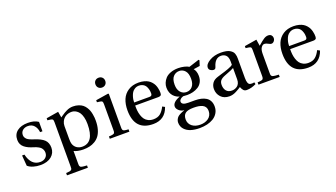

<svg xmlns="http://www.w3.org/2000/svg" viewBox="-76 -1357 3923 2241"><g transform="rotate(-20 1886.0 -236.5)"><path d="M46.9 -167H76.2Q110.4 -22.9 222.2 -22.9Q262.7 -22.9 288.8 -45.7Q314.9 -68.4 314.9 -106Q314.9 -125.5 307.6 -141.6Q300.3 -157.7 290.3 -168Q280.3 -178.2 263.9 -187.5Q247.6 -196.8 235.8 -201.2Q224.1 -205.6 207 -210.9Q172.9 -221.2 147.9 -232.7Q123 -244.1 101.1 -261.2Q79.1 -278.3 67.6 -302.2Q56.2 -326.2 56.2 -356Q56.2 -425.8 105.5 -463.9Q154.8 -502 237.8 -502Q319.8 -502 367.2 -467.8V-351.1H337.9Q332.5 -400.9 304.2 -433.8Q275.9 -466.8 226.1 -466.8Q187.5 -466.8 161.9 -445.3Q136.2 -423.8 136.2 -386.2Q136.2 -370.1 144 -356.4Q151.9 -342.8 161.4 -334.2Q170.9 -325.7 188.2 -317.1Q205.6 -308.6 215.6 -305.2Q225.6 -301.8 243.2 -295.9Q324.7 -270.5 362.3 -234.9Q399.9 -199.2 399.9 -136.2Q399.9 -70.8 350.1 -29.3Q300.3 12.2 212.9 12.2Q167 12.2 125.2 -0.2Q83.5 -12.7 57.1 -36.1Z M460.4 201.2Q489.7 199.2 502.2 197.5Q514.6 195.8 523.7 189.2Q532.7 182.6 534.2 173.3Q535.6 164.1 535.6 143.1V-401.9Q535.6 -428.2 529.5 -436Q523.4 -443.8 503.4 -446.8L465.3 -452.1V-477.1L616.7 -502L629.4 -428.2Q634.8 -431.6 654.1 -445.1Q673.3 -458.5 685.8 -465.6Q698.2 -472.7 718 -482.7Q737.8 -492.7 758.1 -497.3Q778.3 -502 799.3 -502Q836.9 -502 867.4 -491.7Q897.9 -481.4 917.7 -465.8Q937.5 -450.2 952.4 -427.2Q967.3 -404.3 975.1 -382.8Q982.9 -361.3 987.5 -335.4Q992.2 -309.6 993.4 -292Q994.6 -274.4 994.6 -255.9Q994.6 -195.8 981.2 -149.2Q967.8 -102.5 945.3 -72.5Q922.9 -42.5 890.1 -22.9Q857.4 -3.4 821.8 4.4Q786.1 12.2 743.7 12.2Q710.4 12.2 678.2 5.4Q646 -1.5 629.4 -11.2V143.1Q629.4 157.2 629.9 164.8Q630.4 172.4 634.5 179.4Q638.7 186.5 642.8 189.5Q647 192.4 659.2 195.1Q671.4 197.8 683.6 198.7Q695.8 199.7 719.7 201.2V230H460.4ZM629.4 -157.2Q629.4 -118.7 636.7 -96.2Q648.9 -61.5 677.5 -42.2Q706.1 -22.9 744.6 -22.9Q890.6 -22.9 890.6 -250Q890.6 -298.8 880.9 -336.2Q871.1 -373.5 856.9 -394.3Q842.8 -415 824.2 -427.7Q805.7 -440.4 790.8 -444.3Q775.9 -448.2 761.7 -448.2Q721.7 -448.2 690.7 -430.2Q659.7 -412.1 642.6 -377.9Q629.4 -350.6 629.4 -320.8Z M1152.3 -609.9Q1135.3 -627 1135.3 -653.8Q1135.3 -680.7 1152.3 -697.8Q1169.4 -714.8 1196.3 -714.8Q1223.1 -714.8 1240.2 -697.8Q1257.3 -680.7 1257.3 -653.8Q1257.3 -627 1240.2 -609.9Q1223.1 -592.8 1196.3 -592.8Q1169.4 -592.8 1152.3 -609.9ZM1075.7 0V-28.8Q1096.2 -30.3 1106.4 -31.2Q1116.7 -32.2 1126.7 -34.9Q1136.7 -37.6 1140.1 -40.3Q1143.6 -43 1146.7 -50.5Q1149.9 -58.1 1150.1 -65.2Q1150.4 -72.3 1150.4 -86.9V-401.9Q1150.4 -428.2 1144.5 -436Q1138.7 -443.8 1118.7 -446.8L1080.6 -452.1V-477.1L1237.3 -502L1244.6 -496.1V-86.9Q1244.6 -72.8 1244.9 -65.2Q1245.1 -57.6 1248.3 -50.5Q1251.5 -43.5 1255.1 -40.5Q1258.8 -37.6 1268.8 -34.9Q1278.8 -32.2 1289.1 -31.2Q1299.3 -30.3 1319.3 -28.8V0Z M1382.8 -241.2Q1382.8 -317.9 1407.2 -375.5Q1431.6 -433.1 1484.4 -467.5Q1537.1 -502 1612.8 -502Q1650.4 -502 1681.4 -493.7Q1712.4 -485.4 1732.9 -472.4Q1753.4 -459.5 1769 -441.2Q1784.7 -422.9 1793.2 -405Q1801.8 -387.2 1806.9 -366.5Q1812 -345.7 1813.5 -330.8Q1814.9 -315.9 1814.9 -300.8Q1814.9 -278.3 1804.4 -270.8Q1793.9 -263.2 1774.9 -263.2H1486.8Q1486.3 -229.5 1489.3 -199.7Q1492.2 -169.9 1502 -139.6Q1511.7 -109.4 1527.6 -87.9Q1543.5 -66.4 1570.8 -52.7Q1598.1 -39.1 1633.8 -39.1Q1688.5 -39.1 1721.7 -66.9Q1754.9 -94.7 1778.8 -145L1809.1 -128.9Q1761.2 12.2 1613.8 12.2Q1382.8 12.2 1382.8 -241.2ZM1487.8 -300.8H1676.8Q1696.3 -300.8 1703.6 -309.1Q1710.9 -317.4 1710.9 -333Q1710.9 -347.7 1709.2 -362.3Q1707.5 -377 1700.9 -396.7Q1694.3 -416.5 1683.8 -431.2Q1673.3 -445.8 1653.3 -456.3Q1633.3 -466.8 1606.9 -466.8Q1577.6 -466.8 1554.9 -453.1Q1532.2 -439.5 1520 -420.4Q1507.8 -401.4 1500 -376.7Q1492.2 -352.1 1490 -334Q1487.8 -315.9 1487.8 -300.8Z M1889.6 96.2Q1889.6 75.7 1898.2 58.3Q1906.7 41 1917.2 30.5Q1927.7 20 1946.3 10Q1964.8 0 1975.8 -4.2Q1986.8 -8.3 2004.9 -14.2V-16.1Q1969.2 -19.5 1942.9 -43.5Q1916.5 -67.4 1916.5 -94.2Q1916.5 -147.5 2008.8 -183.1V-185.1Q1989.7 -189.9 1972.2 -200.4Q1954.6 -210.9 1938 -228.3Q1921.4 -245.6 1911.1 -272.9Q1900.9 -300.3 1900.9 -334Q1900.9 -363.8 1912.1 -391.8Q1923.3 -419.9 1946.3 -445.3Q1969.2 -470.7 2011 -486.3Q2052.7 -502 2107.4 -502Q2143.1 -502 2179.7 -493.4Q2216.3 -484.9 2236.8 -471.2L2364.7 -512.2L2372.6 -502.9L2352.5 -439.9L2273.4 -428.2Q2286.6 -415 2295.2 -389.6Q2303.7 -364.3 2303.7 -334Q2303.7 -290.5 2285.9 -257.8Q2268.1 -225.1 2238 -206.8Q2208 -188.5 2173.6 -179.7Q2139.2 -170.9 2101.6 -170.9Q2079.1 -170.9 2050.8 -173.8Q2041.5 -170.9 2031.2 -165.8Q2021 -160.6 2010.3 -149.4Q1999.5 -138.2 1999.5 -125Q1999.5 -82 2082.5 -82H2162.6Q2204.1 -82 2238 -74.2Q2272 -66.4 2298.8 -49.8Q2325.7 -33.2 2340.6 -4.2Q2355.5 24.9 2355.5 64Q2355.5 108.9 2334.2 144Q2313 179.2 2276.9 201.2Q2208.5 242.2 2105.5 242.2Q2045.4 242.2 1997.8 227.3Q1950.2 212.4 1919.9 178.7Q1889.6 145 1889.6 96.2ZM1984.9 90.8Q1984.9 144 2024.4 175.5Q2064 207 2128.4 207Q2155.8 207 2180.9 199.7Q2206.1 192.4 2226.6 178.2Q2247.1 164.1 2259.3 140.9Q2271.5 117.7 2271.5 88.9Q2271.5 61.5 2260.3 42.2Q2249 22.9 2227.8 12.5Q2206.5 2 2179.9 -2.4Q2153.3 -6.8 2118.7 -6.8Q2044.9 -6.8 2015.6 16.1Q1984.9 39.6 1984.9 90.8ZM2002.4 -334Q2002.4 -273.4 2031.7 -239.7Q2061 -206.1 2105.5 -206.1Q2150.9 -206.1 2179.2 -239.5Q2207.5 -272.9 2207.5 -334Q2207.5 -401.4 2178.2 -434.1Q2148.9 -466.8 2107.4 -466.8Q2062.5 -466.8 2032.5 -434.8Q2002.4 -402.8 2002.4 -334Z M2416 -129.9Q2416 -169.9 2437.7 -201.9Q2459.5 -233.9 2509.3 -249Q2522.9 -253.4 2556.9 -263.7Q2590.8 -273.9 2608.4 -279.5Q2626 -285.2 2650.1 -293.9Q2674.3 -302.7 2688.5 -310.3Q2702.6 -317.9 2710 -325.2V-367.2Q2710 -396 2702.4 -416.5Q2694.8 -437 2681.9 -447.3Q2668.9 -457.5 2655 -462.2Q2641.1 -466.8 2625 -466.8Q2550.8 -466.8 2522 -369.1Q2517.6 -354.5 2511.2 -347.7Q2504.9 -340.8 2490.2 -340.8Q2472.2 -340.8 2453.1 -353.5Q2434.1 -366.2 2434.1 -388.2Q2434.1 -431.2 2494.1 -466.6Q2554.2 -502 2636.2 -502Q2672.9 -502 2700.7 -496.3Q2728.5 -490.7 2745.8 -480.2Q2763.2 -469.7 2774.7 -457.8Q2786.1 -445.8 2791.5 -429.2Q2796.9 -412.6 2798.6 -399.4Q2800.3 -386.2 2800.3 -369.1V-127Q2800.3 -48.3 2835 -41Q2855.5 -35.6 2886.2 -42L2892.1 -18.1Q2831.5 12.2 2774.4 12.2Q2749.5 12.2 2735.1 -2.7Q2720.7 -17.6 2709 -47.9Q2689.9 -35.6 2679 -29.1Q2668 -22.5 2645.8 -10.7Q2623.5 1 2602.1 6.6Q2580.6 12.2 2560.1 12.2Q2492.7 12.2 2454.3 -29.1Q2416 -70.3 2416 -129.9ZM2517.1 -144Q2517.1 -97.7 2540.8 -69.3Q2564.5 -41 2609.4 -41Q2626 -41 2642.1 -45.9Q2658.2 -50.8 2674.1 -61.5Q2689.9 -72.3 2700 -93.3Q2710 -114.3 2710 -143.1V-284.2Q2691.4 -272 2595.2 -235.8Q2552.7 -219.7 2534.9 -199.2Q2517.1 -178.7 2517.1 -144Z M2922.4 0V-28.8Q2942.4 -30.3 2952.4 -31.2Q2962.4 -32.2 2972.4 -34.9Q2982.4 -37.6 2986.1 -40.5Q2989.7 -43.5 2992.9 -50.5Q2996.1 -57.6 2996.6 -65.2Q2997.1 -72.8 2997.1 -86.9V-401.9Q2997.1 -428.2 2991.2 -436Q2985.4 -443.8 2965.3 -446.8L2927.2 -452.1V-477.1L3079.1 -502L3091.3 -421.9Q3144 -468.3 3170.7 -485.1Q3197.3 -502 3223.1 -502Q3250 -502 3263.2 -487.1Q3276.4 -472.2 3276.4 -453.1Q3276.4 -430.2 3262.2 -413.6Q3248 -397 3230 -397Q3218.3 -397 3210 -401.9Q3170.9 -423.8 3147.9 -423.8Q3127 -423.8 3109.1 -398.4Q3091.3 -373 3091.3 -320.8V-86.9Q3091.3 -72.8 3091.8 -65.2Q3092.3 -57.6 3096.4 -50.5Q3100.6 -43.5 3105 -40.5Q3109.4 -37.6 3122.3 -34.9Q3135.3 -32.2 3147.9 -31.2Q3160.6 -30.3 3186 -28.8V0Z M3307.6 -241.2Q3307.6 -317.9 3332 -375.5Q3356.4 -433.1 3409.2 -467.5Q3461.9 -502 3537.6 -502Q3575.2 -502 3606.2 -493.7Q3637.2 -485.4 3657.7 -472.4Q3678.2 -459.5 3693.8 -441.2Q3709.5 -422.9 3718 -405Q3726.6 -387.2 3731.7 -366.5Q3736.8 -345.7 3738.3 -330.8Q3739.7 -315.9 3739.7 -300.8Q3739.7 -278.3 3729.2 -270.8Q3718.8 -263.2 3699.7 -263.2H3411.6Q3411.1 -229.5 3414.1 -199.7Q3417 -169.9 3426.8 -139.6Q3436.5 -109.4 3452.4 -87.9Q3468.3 -66.4 3495.6 -52.7Q3522.9 -39.1 3558.6 -39.1Q3613.3 -39.1 3646.5 -66.9Q3679.7 -94.7 3703.6 -145L3733.9 -128.9Q3686 12.2 3538.6 12.2Q3307.6 12.2 3307.6 -241.2ZM3412.6 -300.8H3601.6Q3621.1 -300.8 3628.4 -309.1Q3635.7 -317.4 3635.7 -333Q3635.7 -347.7 3634 -362.3Q3632.3 -377 3625.7 -396.7Q3619.1 -416.5 3608.6 -431.2Q3598.1 -445.8 3578.1 -456.3Q3558.1 -466.8 3531.7 -466.8Q3502.4 -466.8 3479.7 -453.1Q3457 -439.5 3444.8 -420.4Q3432.6 -401.4 3424.8 -376.7Q3417 -352.1 3414.8 -334Q3412.6 -315.9 3412.6 -300.8Z"/></g></svg>

Font: Heuristica
Style: Regular
Weight: 400
Version: Version 1.0.2